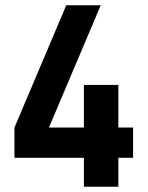

<svg xmlns="http://www.w3.org/2000/svg" viewBox="-20 -710 561 730"><path d="M486 -110H430V0H299V-110H35V-225L232 -690H363L166 -225H299V-387H430V-225H486Z"/></svg>

Font: D-DIN
Style: DIN-Bold
Weight: 700
Designer: Charles Nix
Foundry: Datto Inc.
Version: Version 1.00